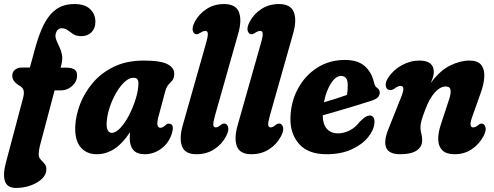

<svg xmlns="http://www.w3.org/2000/svg" viewBox="-31 -752 2440 948"><path d="M29.5 -378Q29.5 -396 42.5 -407.2Q55.5 -418.5 77.5 -418.5H116.5L141.5 -510Q160 -579 184.2 -628.5Q208.5 -678 245 -705Q281.5 -732 336.5 -732Q388.5 -732 414.2 -706.8Q440 -681.5 440 -644.5Q440 -612 420.8 -592.8Q401.5 -573.5 370.5 -573.5Q346.5 -573.5 331.2 -583.2Q316 -593 303.2 -602.8Q290.5 -612.5 274 -612.5Q252.5 -612.5 244.5 -587.5Q240.5 -572 246.5 -556.2Q252.5 -540.5 261.2 -522.8Q270 -505 274.8 -483Q279.5 -461 272 -433L268 -418H296Q321 -418 335.2 -410Q349.5 -402 349.5 -379.5Q349.5 -349.5 325.2 -327.5Q301 -305.5 268.5 -305.5H238.5L166.5 -34Q160 -9 160 9Q160 25 169.5 35.2Q179 45.5 188.5 56Q198 66.5 198 84Q198 110 176 131Q154 152 119.5 164Q85 176 48 176Q5 176 -6.2 143.5Q-17.5 111 -2.5 53.5L83.5 -270.5Q89.5 -293.5 84.8 -307.8Q80 -322 58.5 -333Q29.5 -352.5 29.5 -378Z M751.5 -176.5Q736.5 -121 761.5 -121Q772.5 -121 788.5 -136Q796.5 -142.5 804 -141.5Q833.5 -140.5 815.5 -86.5Q799 -41.5 762.5 -16Q726 9.5 684 9.5Q645.5 9.5 627.5 -11.2Q609.5 -32 609.5 -68.5Q609.5 -84 610.5 -99Q541 9.5 446.5 9.5Q396.5 9.5 367 -25.2Q337.5 -60 340.5 -129.5Q343 -181 364.2 -237.2Q385.5 -293.5 426.8 -342.5Q468 -391.5 530.8 -422.2Q593.5 -453 679.5 -453Q764 -453 798.5 -433.8Q833 -414.5 829 -380.5Q827 -363 818.8 -353.8Q810.5 -344.5 800.8 -333.8Q791 -323 785 -301.5ZM496 -150.5Q493.5 -123 500.8 -109.5Q508 -96 520 -96Q541 -96 564 -121Q587 -146 606.8 -184.5Q626.5 -223 639.2 -264.5Q652 -306 652.5 -339Q653 -352.5 647.8 -360.2Q642.5 -368 628 -368Q606.5 -368 584.5 -347.8Q562.5 -327.5 543.2 -294.8Q524 -262 511.2 -224Q498.5 -186 496 -150.5Z M1146 -589 1031 -183Q1021 -148 1022.2 -135.5Q1023.5 -123 1034 -123Q1046 -123 1058.5 -135Q1068.5 -142.5 1077.5 -142Q1090 -141.5 1095.2 -125Q1100.5 -108.5 1085.5 -79.5Q1065 -40 1027 -15.2Q989 9.5 939 9.5Q882 9.5 867.5 -30Q853 -69.5 871.5 -134L986.5 -539.5Q996.5 -574.5 995 -587Q993.5 -599.5 983 -599.5Q973 -599.5 959.5 -591Q946 -582 938.5 -583Q926 -583.5 921 -599.8Q916 -616 931 -645Q951.5 -683.5 989.2 -707.8Q1027 -732 1075 -732Q1133 -732 1148.5 -692.5Q1164 -653 1146 -589Z M1417 -589 1302 -183Q1292 -148 1293.2 -135.5Q1294.5 -123 1305 -123Q1317 -123 1329.5 -135Q1339.5 -142.5 1348.5 -142Q1361 -141.5 1366.2 -125Q1371.5 -108.5 1356.5 -79.5Q1336 -40 1298 -15.2Q1260 9.5 1210 9.5Q1153 9.5 1138.5 -30Q1124 -69.5 1142.5 -134L1257.5 -539.5Q1267.5 -574.5 1266 -587Q1264.5 -599.5 1254 -599.5Q1244 -599.5 1230.5 -591Q1217 -582 1209.5 -583Q1197 -583.5 1192 -599.8Q1187 -616 1202 -645Q1222.5 -683.5 1260.2 -707.8Q1298 -732 1346 -732Q1404 -732 1419.5 -692.5Q1435 -653 1417 -589Z M1818 -146.5Q1815.5 -110.5 1786.5 -74.5Q1757.5 -38.5 1705.2 -14.5Q1653 9.5 1581.5 9.5Q1490.5 9.5 1445.8 -41.2Q1401 -92 1403 -170Q1405 -249 1440 -314Q1475 -379 1535 -417.5Q1595 -456 1672.5 -456Q1736 -456 1770 -425.5Q1804 -395 1815 -347Q1818.5 -333 1821.8 -327.8Q1825 -322.5 1830.5 -318.5Q1843.5 -310 1844 -295.5Q1844.5 -282.5 1835 -272Q1825.5 -261.5 1799.5 -253.5Q1769.5 -243.5 1728 -231Q1686.5 -218.5 1642.8 -205.8Q1599 -193 1562.5 -182.5Q1562.5 -140 1582.2 -116.8Q1602 -93.5 1638 -93.5Q1665.5 -93.5 1694 -107.2Q1722.5 -121 1745.5 -151Q1780 -186.5 1800.5 -181Q1811 -178 1815 -168.5Q1819 -159 1818 -146.5ZM1652.5 -377Q1626.5 -377 1602.8 -339.8Q1579 -302.5 1568.5 -247Q1598 -255.5 1628.5 -265.2Q1659 -275 1682.5 -283.5Q1686 -303.5 1686 -333Q1686 -377 1652.5 -377Z M1894.5 -307.5Q1877.5 -308 1874 -326.2Q1870.5 -344.5 1885 -367Q1909.5 -406 1952 -429.5Q1994.5 -453 2039.5 -453Q2111 -453 2111 -396Q2111 -384.5 2106.8 -371Q2102.5 -357.5 2096 -342.5Q2141.5 -404 2191.5 -428.5Q2241.5 -453 2287.5 -453Q2327.5 -453 2344.8 -431.5Q2362 -410 2360.2 -373.2Q2358.5 -336.5 2342 -291.5L2301 -176.5Q2281.5 -123 2305.5 -123Q2311.5 -123 2317.5 -125.8Q2323.5 -128.5 2332.5 -136Q2340.5 -142.5 2348 -141.5Q2360.5 -141 2365.8 -125Q2371 -109 2356.5 -80Q2334.5 -39 2297.8 -14.8Q2261 9.5 2214 9.5Q2173 9.5 2153.5 -9.5Q2134 -28.5 2132.8 -61Q2131.5 -93.5 2144.5 -133.5L2186.5 -261.5Q2196.5 -291.5 2193.5 -308.2Q2190.5 -325 2170 -325Q2142.5 -325 2115.8 -295.2Q2089 -265.5 2069 -211.5Q2054.5 -174 2049.8 -156Q2045 -138 2045 -123Q2045 -107 2049.2 -92.8Q2053.5 -78.5 2053.5 -60Q2053.5 -27 2026.2 -8.8Q1999 9.5 1945 9.5Q1888 9.5 1875.2 -24.2Q1862.5 -58 1889.5 -121.5L1947.5 -267Q1961.5 -301 1960.5 -314.5Q1959.5 -328 1946.5 -328Q1934.5 -328 1914.5 -313Q1904.5 -306.5 1894.5 -307.5Z"/></svg>

Font: Fraunces 144pt S100
Style: Bold Italic
Weight: 700
Italic angle: -16°
Version: Version 1.000; ttfautohint (v1.8.3)